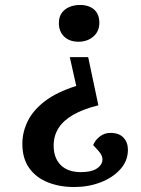

<svg xmlns="http://www.w3.org/2000/svg" viewBox="-20 -542 569 773"><path d="M376 -118Q315 -103 275 -80Q235 -57 215.5 -26Q196 5 196 44Q196 94 224.5 122.5Q253 151 306 151Q346 151 367.5 138Q389 125 392 105.5Q395 86 377 66L355 42Q364 21 382.5 7Q401 -7 425 -7Q459 -7 477 12Q495 31 495 61Q495 106 464 140Q433 174 384 192.5Q335 211 279 211Q220 211 172.5 192Q125 173 97.5 134.5Q70 96 70 37Q70 -10 91.5 -54Q113 -98 160.5 -134.5Q208 -171 287 -196L261 -312H335ZM380 -450Q380 -416 356 -395Q332 -374 296 -374Q260 -374 238.5 -394.5Q217 -415 217 -449Q217 -473 228 -489Q239 -505 258.5 -513.5Q278 -522 302 -522Q338 -522 359 -503.5Q380 -485 380 -450Z"/></svg>

Font: Literata 18pt SemiBold
Style: Italic
Weight: 600
Italic angle: -2°
Designer: Latin by Veronika Burian and Jose Scaglione. Greek by Irene Vlachou. Cyrillic by Vera Evstafieva
Foundry: TypeTogether
Version: Version 3.103;gftools[0.9.29]